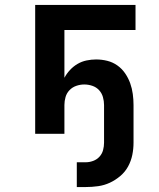

<svg xmlns="http://www.w3.org/2000/svg" viewBox="-20 -540 640 775"><path d="M290 215V115H326Q341 115 356 109.5Q371 104 381.5 92.5Q392 81 396 66Q400 51 400 36V-116Q400 -132 395.5 -148Q391 -164 380 -176Q369 -188 353 -193.5Q337 -199 320 -199Q304 -199 288 -193.5Q272 -188 260.5 -176Q249 -164 244.5 -148Q240 -132 240 -116V0H122V-520H527V-419H240V-226Q249 -243 262.5 -257.5Q276 -272 293 -282Q310 -292 329.5 -296Q349 -300 368 -300Q391 -300 413 -294.5Q435 -289 453.5 -276Q472 -263 485 -244Q498 -225 505.5 -204Q513 -183 516 -160.5Q519 -138 519 -116V36Q519 61 514 85.5Q509 110 497 132Q485 154 465.5 170.5Q446 187 423.5 197.5Q401 208 376 211.5Q351 215 326 215Z"/></svg>

Font: Iosevka Book
Style: Bold
Weight: 700
Designer: Belleve Invis
Foundry: Belleve Invis
Version: Version 28.0.7; ttfautohint (v1.8.3)